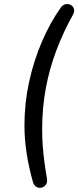

<svg xmlns="http://www.w3.org/2000/svg" viewBox="-20 -731 382 936"><path d="M140.7 157Q120.5 85.3 109.8 16.4Q99.2 -52.4 99.2 -119.4Q99.2 -228.2 121.9 -331.7Q144.5 -435.2 184.4 -527.9Q224.3 -620.7 276.3 -693.9Q286.6 -708.1 300.2 -710.5Q313.9 -712.9 325 -706.9Q336.2 -700.8 340.3 -688.1Q344.4 -675.4 335.6 -658.8Q288.5 -574.9 254.8 -485.6Q221.2 -396.4 203.3 -300.6Q185.5 -204.8 185.5 -99.1Q185.5 -61.3 188.2 -22.3Q191 16.7 196.3 56.9Q201.6 97.2 208.7 138.4Q212.1 157.3 203.9 169Q195.6 180.7 182.7 183.8Q169.9 186.9 158 180.3Q146 173.7 140.7 157Z"/></svg>

Font: Nunito ExtraLight
Style: Italic
Weight: 200
Italic angle: -9°
Designer: Vernon Adams
Foundry: Vernon Adams
Version: Version 3.602